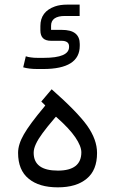

<svg xmlns="http://www.w3.org/2000/svg" viewBox="-20 -804 491 824"><path d="M90.8 -562.5 79.6 -515.1C95.7 -510.3 116.2 -507.8 141.6 -507.8H165C270 -507.8 322.3 -541 322.3 -607.4V-615.2C322.3 -635.3 315.9 -650.4 303.2 -660.6C290.5 -670.9 271 -675.8 244.6 -675.8H202.6H199.2V-679.2V-693.8C199.2 -707.5 204.1 -717.8 214.4 -725.1C224.6 -731.9 238.8 -735.4 257.3 -735.4H321.8V-784.2H269C248.5 -784.2 231 -781.7 215.8 -776.4C174.3 -761.7 153.3 -733.9 153.3 -692.4V-673.8C153.3 -658.7 157.2 -647.5 164.6 -640.1C171.9 -632.8 183.6 -628.9 199.2 -628.9H244.1C254.4 -628.9 262.2 -627 268.1 -623C273.4 -619.1 276.4 -613.3 276.4 -605.5V-602.5C276.4 -571.3 240.2 -555.7 167.5 -555.7H142.1C130.9 -555.7 121.1 -556.2 112.8 -557.6C104.5 -558.6 97.2 -560.1 90.8 -562.5ZM124.5 -148.4C124.5 -160.2 127.9 -172.9 134.3 -186.5C140.6 -200.2 149.9 -215.3 162.6 -232.4C174.8 -249.5 192.4 -271 215.3 -297.9L220.2 -303.2L225.6 -298.3C260.3 -267.6 286.1 -239.7 303.2 -214.8C320.3 -189.5 329.1 -168 329.1 -150.4C329.1 -98.1 295.4 -71.8 228.5 -71.8C159.2 -71.8 124.5 -97.2 124.5 -148.4ZM228 0C281.2 0 322.3 -12.2 352.1 -37.1C381.8 -61.5 396.5 -98.1 396.5 -147.5C396.5 -186 382.3 -224.6 354.5 -264.2C326.2 -303.7 275.4 -356 201.7 -420.9L157.2 -368.2L169.4 -356.4L174.3 -351.6L170.4 -346.2C127.9 -295.4 98.6 -255.9 82.5 -227.5C65.9 -198.7 57.6 -172.4 57.6 -147.9C57.6 -98.6 72.8 -61.5 103 -37.1C132.8 -12.2 174.8 0 228 0Z"/></svg>

Font: Shabnam FD Light
Style: Regular
Weight: 300
Foundry: DejaVu fonts team - Redesigned by Saber Rastikerdar - Based on Vazir font
Version: Version 5.00;October 20, 2019;FontCreator 12.0.0.2547 64-bit